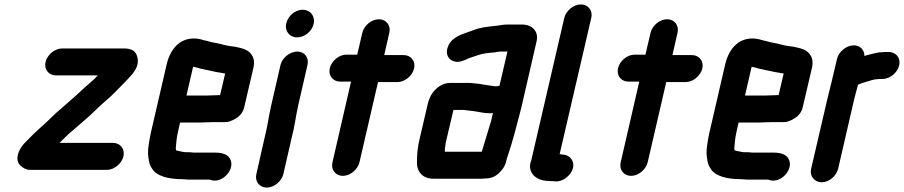

<svg xmlns="http://www.w3.org/2000/svg" viewBox="-20 -742 4087 868"><path d="M233 -401H422C403 -379 378 -361 357 -341C317 -303 273 -266 232 -230C209 -209 189 -187 166 -168C138 -144 113 -117 87 -91C61 -60 47 -19 71 5C86 19 100 26 114 26H463C496 26 530 -2 538 -35C546 -68 524 -96 491 -96H249C267 -113 284 -132 304 -148C321 -163 345 -184 363 -199C396 -226 428 -262 460 -288C490 -313 520 -346 547 -373C577 -405 616 -440 599 -490C591 -514 572 -523 538 -523H261C228 -523 194 -495 186 -462C178 -429 200 -401 233 -401Z M910 -310H823L853 -440C869 -438 884 -431 899 -429C926 -424 950 -417 978 -413L995 -410H998L975 -312H972C960 -312 925 -310 910 -310ZM944 -190H997C1011 -189 1027 -195 1047 -207C1067 -219 1079 -236 1084 -257L1127 -441C1130 -460 1129 -477 1119 -492C1105 -517 1076 -524 1041 -531L1024 -533C998 -536 975 -545 949 -549C933 -551 917 -558 902 -560C887 -565 874 -568 856 -568C789 -568 748 -516 733 -449L662 -142C659 -129 657 -117 655 -106C650 -75 647 -53 651 -29C654 -9 656 3 666 18C686 54 740 68 804 68C813 68 824 70 834 70H927L934 72C983 88 1040 28 1023 -17C1015 -41 990 -52 954 -52H856C848 -53 840 -54 831 -54H817C811 -55 807 -55 804 -56L790 -59C785 -60 780 -61 777 -62H776C776 -65 774 -71 775 -76C777 -96 778 -118 784 -143L794 -188H881C896 -188 930 -190 944 -190Z M1248 -448 1206 -265C1195 -218 1189 -168 1177 -123L1139 45C1131 78 1153 106 1186 106C1219 106 1253 78 1261 45L1299 -121C1312 -168 1317 -217 1328 -265L1370 -448C1378 -481 1357 -509 1324 -509C1291 -509 1256 -481 1248 -448ZM1274 -636C1266 -602 1289 -573 1323 -573C1357 -573 1390 -600 1398 -634C1406 -669 1383 -698 1348 -698C1314 -698 1282 -670 1274 -636Z M1618 -594 1595 -495H1546C1513 -495 1479 -467 1471 -434C1463 -401 1485 -373 1518 -373H1567L1483 -8C1475 25 1497 53 1530 53C1563 53 1597 25 1605 -8L1689 -371H1777C1810 -371 1844 -399 1852 -432C1860 -465 1838 -493 1805 -493H1717L1740 -594C1748 -627 1726 -655 1693 -655C1660 -655 1626 -627 1618 -594Z M2221 -352C2218 -352 2214 -352 2211 -353C2191 -356 2165 -359 2146 -363L2126 -365C2117 -366 2109 -367 2100 -367H2014C1998 -367 1982 -362 1968 -353C1941 -335 1923 -310 1914 -273L1874 -101C1872 -93 1871 -85 1870 -78L1867 -56C1866 -44 1865 -24 1865 -13C1863 32 1888 66 1940 66H2150C2157 66 2164 66 2171 65C2199 65 2220 57 2238 38C2259 18 2266 1 2272 -27C2273 -31 2275 -36 2277 -42C2288 -76 2296 -101 2306 -138C2315 -174 2327 -215 2336 -252L2406 -556C2416 -601 2385 -631 2341 -631H2271C2256 -631 2241 -628 2229 -626C2189 -622 2149 -618 2116 -604C2075 -589 2026 -578 2007 -536C1990 -499 2007 -470 2035 -464C2056 -459 2073 -467 2092 -475L2094 -477C2107 -481 2125 -487 2139 -492C2163 -501 2189 -503 2216 -505C2225 -507 2235 -509 2243 -509H2274L2238 -354C2232 -353 2229 -352 2221 -352ZM1994 -87C1994 -92 1995 -96 1996 -101L2030 -245H2073C2076 -245 2079 -245 2083 -244L2102 -242C2109 -241 2116 -240 2125 -239C2148 -236 2167 -230 2193 -230C2198 -230 2204 -230 2209 -231C2205 -220 2204 -209 2201 -198C2186 -149 2172 -101 2158 -56H1991C1991 -66 1991 -76 1994 -87Z M2531 -661 2382 -18C2360 37 2403 76 2460 76C2466 77 2472 77 2479 77L2490 78C2523 81 2559 53 2569 22C2580 -12 2558 -40 2528 -43L2517 -44C2515 -45 2513 -45 2510 -45L2653 -661C2661 -694 2639 -722 2606 -722C2573 -722 2539 -694 2531 -661Z M2921 -594 2898 -495H2849C2816 -495 2782 -467 2774 -434C2766 -401 2788 -373 2821 -373H2870L2786 -8C2778 25 2800 53 2833 53C2866 53 2900 25 2908 -8L2992 -371H3080C3113 -371 3147 -399 3155 -432C3163 -465 3141 -493 3108 -493H3020L3043 -594C3051 -627 3029 -655 2996 -655C2963 -655 2929 -627 2921 -594Z M3435 -310H3348L3378 -440C3394 -438 3409 -431 3424 -429C3451 -424 3475 -417 3503 -413L3520 -410H3523L3500 -312H3497C3485 -312 3450 -310 3435 -310ZM3469 -190H3522C3536 -189 3552 -195 3572 -207C3592 -219 3604 -236 3609 -257L3652 -441C3655 -460 3654 -477 3644 -492C3630 -517 3601 -524 3566 -531L3549 -533C3523 -536 3500 -545 3474 -549C3458 -551 3442 -558 3427 -560C3412 -565 3399 -568 3381 -568C3314 -568 3273 -516 3258 -449L3187 -142C3184 -129 3182 -117 3180 -106C3175 -75 3172 -53 3176 -29C3179 -9 3181 3 3191 18C3211 54 3265 68 3329 68C3338 68 3349 70 3359 70H3452L3459 72C3508 88 3565 28 3548 -17C3540 -41 3515 -52 3479 -52H3381C3373 -53 3365 -54 3356 -54H3342C3336 -55 3332 -55 3329 -56L3315 -59C3310 -60 3305 -61 3302 -62H3301C3301 -65 3299 -71 3300 -76C3302 -96 3303 -118 3309 -143L3319 -188H3406C3421 -188 3455 -190 3469 -190Z M4045 -446C4053 -479 4031 -507 3998 -507H3988C3981 -507 3974 -507 3968 -506C3959 -506 3949 -505 3938 -502C3920 -497 3905 -495 3888 -489C3888 -515 3870 -537 3839 -537C3807 -537 3772 -509 3764 -476L3740 -374C3734 -350 3726 -319 3720 -293L3647 21C3639 54 3662 82 3695 82C3728 82 3761 54 3769 21L3842 -295C3847 -316 3854 -339 3859 -359C3869 -364 3887 -370 3899 -373C3913 -377 3932 -384 3946 -384C3950 -385 3955 -385 3960 -385H3970C4003 -385 4037 -413 4045 -446Z"/></svg>

Font: Electronic
Style: TiIt
Weight: 900
Version: Version 1.011